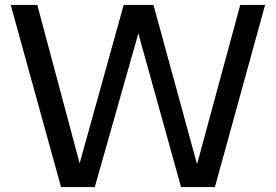

<svg xmlns="http://www.w3.org/2000/svg" viewBox="-20 -760 1121 780"><path d="M956 -740H1057L853 0H715.5L542 -624L365 0H228L23.5 -740H131.5L303.5 -96.5L482.5 -740H603.5L780.5 -93Z"/></svg>

Font: Encode Sans Medium
Style: Regular
Weight: 500
Designer: Multiple Designers
Foundry: Impallari Type
Version: Version 2.000